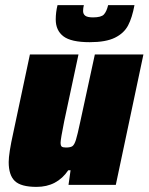

<svg xmlns="http://www.w3.org/2000/svg" viewBox="-20 -723 581 751"><path d="M14 -89Q14 -123 32 -204L97 -510H287L231 -248Q217 -178 217 -165Q217 -153 221.5 -149.5Q226 -146 238 -146Q256 -146 263.5 -151.5Q271 -157 277 -176Q283 -195 294 -247L351 -510H541L433 0H248L256 -57H247Q203 8 123 8Q62 8 38 -15Q14 -38 14 -89ZM198 -647Q198 -675 205 -703H308Q305 -691 305 -680Q305 -668 313.5 -661.5Q322 -655 344 -655Q376 -655 386.5 -666.5Q397 -678 403 -703H506Q497 -654 481 -623.5Q465 -593 429.5 -575.5Q394 -558 331 -558Q258 -558 228 -581Q198 -604 198 -647Z"/></svg>

Font: Saira Semi Condensed Black
Style: Italic
Weight: 900
Width: 4
Italic angle: -12°
Designer: Hector Gatti with collaboration of the Omnibus-Type team
Foundry: Omnibus-Type
Version: Version 1.001; ttfautohint (v1.8)